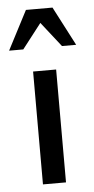

<svg xmlns="http://www.w3.org/2000/svg" viewBox="-79 -706 363 738"><g transform="rotate(-5 103.0 -337.0)"><path d="M230.5 -523.4H175.8L100.6 -619.1L26.4 -523.4H-28.3L49.8 -673.8H152.3ZM145.5 0H56.6V-435.5H145.5Z"/></g></svg>

Font: Namkio Khamti Book
Style: Regular
Weight: 500
Designer: Debbi Hosken
Foundry: SIL International
Version: Version 3.917